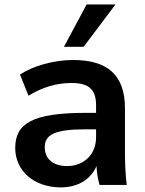

<svg xmlns="http://www.w3.org/2000/svg" viewBox="-20 -813 638 844"><path d="M247.6 10.7C323.7 10.7 379.4 -25.4 404.3 -83C405.3 -55.7 409.7 -27.3 417.5 0H537.1C531.2 -47.9 529.3 -96.2 529.3 -143.6V-336.9C529.3 -485.8 450.2 -549.3 300.3 -549.3C219.7 -549.3 124 -523.9 67.9 -484.9L105.5 -392.1C164.6 -429.7 230 -448.2 294.4 -448.2C368.7 -448.2 402.3 -421.4 402.3 -350.6V-316.9H357.9C119.6 -316.9 46.9 -269 46.9 -162.1C46.9 -64 127.4 10.7 247.6 10.7ZM347.7 -607.4 487.8 -793.5H360.8L261.2 -607.4ZM274.9 -83C213.4 -83 176.8 -115.2 176.8 -165C176.8 -219.7 215.8 -244.6 358.9 -244.6H402.3V-210C402.3 -131.3 346.2 -83 274.9 -83Z"/></svg>

Font: Winston SemiBold
Style: Regular
Weight: 600
Designer: Vernon Adams, Kim Jin-seong, David Berlow, Cristiano Sobral
Foundry: The Winston Project Authors
Version: Version 3.004